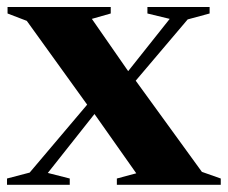

<svg xmlns="http://www.w3.org/2000/svg" viewBox="-22 -514 634 534"><path d="M539.5 -36 592 -17.5V0H303V-17.5L357 -32L236.5 -203L229 -211L52.5 -456L-1 -476.5V-494.5H286V-476.5L233.5 -461.5L341.5 -306L349 -298.5ZM265 -227.5 111 -33 172 -17.5V0H-2.5V-17.5L60.5 -34L253.5 -262L301 -274L450 -461.5L388 -476.5V-494.5H561V-476.5L500 -460L313 -239.5Z"/></svg>

Font: Newsreader 60pt
Style: Bold
Weight: 700
Designer: Hugues Gentile
Foundry: Production Type
Version: Version 1.003